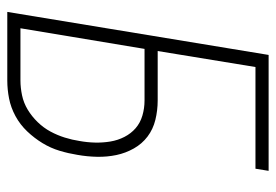

<svg xmlns="http://www.w3.org/2000/svg" viewBox="-138 -638 775 540"><g transform="rotate(90 250.0 -367.5)"><path d="M13 0 134 -735H460L454 -698H168L123 -423H262Q290 -423 316.5 -416.5Q343 -410 363.5 -394.5Q384 -379 397 -356Q410 -333 415.5 -307Q421 -281 420.5 -253Q420 -225 415 -197Q411 -172 403.5 -147Q396 -122 382 -99Q368 -76 349 -56Q330 -36 306 -23Q282 -10 256.5 -5Q231 0 206 0ZM206 -37Q226 -37 247.5 -41.5Q269 -46 288 -57.5Q307 -69 323 -85.5Q339 -102 349.5 -121.5Q360 -141 366.5 -162Q373 -183 376 -203Q380 -225 380.5 -247Q381 -269 377.5 -290Q374 -311 364.5 -329.5Q355 -348 340 -361Q325 -374 304.5 -380Q284 -386 262 -386H117L59 -37Z"/></g></svg>

Font: Iosevka Term Curly Extralight
Style: Italic
Weight: 200
Italic angle: -9°
Designer: Belleve Invis
Foundry: Belleve Invis
Version: Version 32.3.0